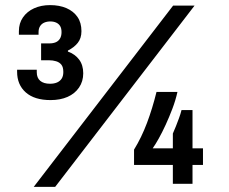

<svg xmlns="http://www.w3.org/2000/svg" viewBox="-20 -720 895 752"><path d="M112 12 658 -698H742L196 12ZM178 -328Q115 -328 81 -358Q47 -388 47 -439V-447H124V-437Q124 -415 137.5 -403.5Q151 -392 176 -392Q192 -392 203.5 -397Q215 -402 221.5 -412Q228 -422 228 -438Q228 -457 220.5 -466.5Q213 -476 200 -480Q187 -484 172 -484H141V-550H174Q188 -550 198.5 -554.5Q209 -559 215 -569Q221 -579 221 -594Q221 -609 215.5 -618Q210 -627 200 -631.5Q190 -636 177 -636Q164 -636 153.5 -631.5Q143 -627 137 -617.5Q131 -608 131 -594V-584H54V-598Q54 -629 70 -652Q86 -675 113.5 -687.5Q141 -700 176 -700Q213 -700 240.5 -688Q268 -676 283.5 -653.5Q299 -631 299 -598Q299 -570 284.5 -552Q270 -534 246 -522V-518Q274 -508 290 -486.5Q306 -465 306 -433Q306 -401 289.5 -377Q273 -353 244.5 -340.5Q216 -328 178 -328ZM657 0V-74H505V-134Q534 -181 555.5 -238Q577 -295 593 -360H675Q668 -328 655.5 -295Q643 -262 629 -231.5Q615 -201 601.5 -177Q588 -153 578 -139H657V-197Q663 -210 669 -225.5Q675 -241 681 -257Q687 -273 691 -289H734V-139H775V-74H734V0Z"/></svg>

Font: Archivo SemiBold
Style: Regular
Weight: 600
Designer: Hector Gatti
Foundry: Omnibus-Type
Version: Version 2.001